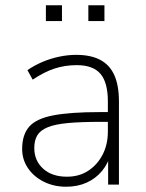

<svg xmlns="http://www.w3.org/2000/svg" viewBox="-20 -700 554 728"><path d="M231 8Q184 8 146 -11Q108 -30 86 -62.5Q64 -95 64 -135Q64 -189 90.5 -219.5Q117 -250 181.5 -262.5Q246 -275 359 -275H400V-238H361Q287 -238 238 -233.5Q189 -229 161 -217.5Q133 -206 121.5 -187Q110 -168 110 -139Q110 -91 143.5 -60.5Q177 -30 234 -30Q280 -30 314.5 -52.5Q349 -75 369 -113.5Q389 -152 389 -201V-315Q389 -387 361 -420Q333 -453 271 -453Q226 -453 186.5 -440Q147 -427 104 -398L84 -434Q110 -452 140.5 -465Q171 -478 204 -485Q237 -492 269 -492Q324 -492 360 -473Q396 -454 413.5 -415Q431 -376 431 -315V0H390V-121H401Q391 -81 367 -52Q343 -23 308.5 -7.5Q274 8 231 8ZM315 -620V-680H376V-620ZM154 -620V-680H215V-620Z"/></svg>

Font: Nunito Sans 12pt ExtraLight
Style: Regular
Weight: 200
Designer: Vernon Adams
Foundry: Vernon Adams
Version: Version 3.101;gftools[0.9.27]